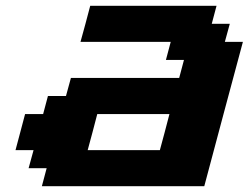

<svg xmlns="http://www.w3.org/2000/svg" viewBox="-20 -645 861 665"><path d="M125 0H687.5Q709.5 -83 754.2 -250Q798.8 -417 821.3 -500H758.8L775.9 -562.5H713.4L730 -625H292.5Q287.1 -604 275.9 -562.3Q264.6 -520.5 258.8 -500H571.3L554.7 -437.5H617.2L600.6 -375H225.6L208.5 -312.5H146L129.4 -250H66.9Q61.5 -229 50.3 -187.3Q39.1 -145.5 33.7 -125H96.2L79.1 -62.5H141.6ZM533.7 -125H283.7Q289.6 -145.5 300.5 -187.3Q311.5 -229 316.9 -250H566.9Q561.5 -229 550.5 -187.3Q539.6 -145.5 533.7 -125Z"/></svg>

Font: Faithful 32x
Style: SemiboldOblique
Weight: 400
Foundry: Faithful Resource Pack
Version: Version 1.0; January 27, 2023